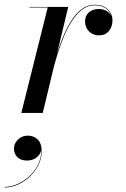

<svg xmlns="http://www.w3.org/2000/svg" viewBox="-75 -490 546 833"><path d="M17.5 0 132 -457.5H53V-460H221L110.5 0ZM147.5 -166.5Q156 -203 168.2 -244.2Q180.5 -285.5 196.5 -325.2Q212.5 -365 233 -397.8Q253.5 -430.5 279 -450Q304.5 -469.5 336 -469.5Q371.5 -469.5 392.2 -449.8Q413 -430 413 -401.5Q413 -374.5 397.5 -355.5Q382 -336.5 354.5 -336.5Q328 -336.5 311 -354Q294 -371.5 294 -397Q294 -421 310.2 -436Q326.5 -451 354.5 -451Q377.5 -451 394.8 -437.2Q412 -423.5 412 -401.5H410.5Q410.5 -428.5 390.8 -447.8Q371 -467 336 -467Q305 -467 280 -447.2Q255 -427.5 234.8 -395.2Q214.5 -363 198.8 -323.5Q183 -284 170.8 -243Q158.5 -202 150 -166.5ZM-55 323.5V321Q-25.5 321 4.5 306.8Q34.5 292.5 58.2 268.8Q82 245 94.5 214.5Q107 184 103 151.5H104.5Q104.5 168 95.8 180.5Q87 193 73 199.8Q59 206.5 43 206.5Q14 206.5 -0.2 191.2Q-14.5 176 -14.5 155Q-14.5 140 -6.5 127.2Q1.5 114.5 15.2 106.5Q29 98.5 45.5 98.5Q71.5 98.5 88.8 115.5Q106 132.5 106 167Q106 197 92.2 225Q78.5 253 55.2 275.2Q32 297.5 3.5 310.5Q-25 323.5 -55 323.5Z"/></svg>

Font: Bodoni Moda 72pt Medium
Style: Italic
Weight: 500
Italic angle: -13°
Designer: Owen Earl
Foundry: indestructible type
Version: Version 2.004